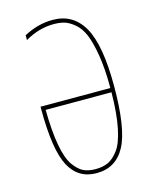

<svg xmlns="http://www.w3.org/2000/svg" viewBox="-113 -816 726 903"><g transform="rotate(-15 250.0 -365.0)"><path d="M410.2 -360.4V-365.2Q410.2 -456.1 398.9 -522.5Q387.7 -588.9 371.6 -626.5Q355.5 -664.1 329.6 -685.5Q303.7 -707 281.2 -713.4Q258.8 -719.7 230.5 -719.7Q158.2 -719.7 89.8 -679.7V-703.1Q158.2 -740.2 230.5 -740.2Q330.1 -740.2 379.9 -652.8Q429.7 -565.4 429.7 -365.2Q429.7 -159.2 384.8 -74.7Q339.8 9.8 245.1 9.8Q155.3 9.8 112.8 -70.8Q70.3 -151.4 70.3 -349.6V-360.4ZM410.2 -339.8H89.8Q90.8 -236.3 103.5 -167Q116.2 -97.7 139.2 -65.4Q162.1 -33.2 186.5 -21.5Q210.9 -9.8 245.1 -9.8Q280.3 -9.8 306.2 -21.5Q332 -33.2 356.4 -65.4Q380.9 -97.7 395 -167Q409.2 -236.3 410.2 -339.8Z"/></g></svg>

Font: Mgen+ 1m thin
Style: Regular
Weight: 100
Designer: [Source Han Sans]
Ryoko NISHIZUKA  (kana & ideographs); Paul D. Hunt (Latin, Greek & Cyrillic); Wenlong ZHANG  (bopomofo
Version: Version 1.059.20150602